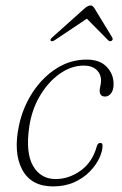

<svg xmlns="http://www.w3.org/2000/svg" viewBox="-20 -676 449 704"><path d="M287.5 -435.5Q241.5 -435.5 199 -405.5Q156.5 -375.5 126.2 -324.2Q96 -273 87 -209.5Q73.5 -115 101.5 -67.2Q129.5 -19.5 184 -19.5Q232.5 -19.5 275.5 -50.2Q318.5 -81 334.5 -138Q338 -152 348 -152Q356 -152 356 -141.5Q356 -121.5 344 -96Q332 -70.5 309 -46.8Q286 -23 252 -7.8Q218 7.5 174.5 7.5Q94 7.5 61.2 -54.5Q28.5 -116.5 49.5 -215.5Q64 -283 100 -337.8Q136 -392.5 187 -425Q238 -457.5 297.5 -457.5Q346 -457.5 371.2 -431Q396.5 -404.5 396.5 -368Q396.5 -345.5 387.2 -333.8Q378 -322 365.5 -322Q345.5 -322 345.5 -343.5Q345.5 -351 348 -361Q350.5 -371 350.5 -380.5Q350.5 -404.5 333.8 -420Q317 -435.5 287.5 -435.5ZM388.5 -526Q383 -522.5 376.5 -528.5L298.5 -607.5L180.5 -528.5Q171 -522.5 166.5 -526Q162 -530 171 -538.5L289.5 -644.5Q302.5 -656 312 -656Q320.5 -656 327 -644.5L391.5 -538.5Q396 -530 388.5 -526Z"/></svg>

Font: Fraunces 9pt Soft Thin
Style: Italic
Weight: 100
Italic angle: -16°
Version: Version 1.000;[b76b70a41]